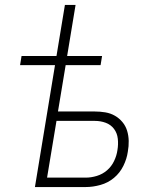

<svg xmlns="http://www.w3.org/2000/svg" viewBox="-20 -755 640 775"><path d="M121 0 202 -492H61L67 -529H208L242 -735H285L251 -529H392L386 -492H245L214 -305H362Q384 -305 405 -301.5Q426 -298 443.5 -288Q461 -278 474 -262.5Q487 -247 493 -227.5Q499 -208 499.5 -186.5Q500 -165 496 -143Q492 -114 478 -85.5Q464 -57 440 -37Q416 -17 385.5 -8.5Q355 0 326 0ZM170 -38H326Q348 -38 371 -45Q394 -52 412 -67.5Q430 -83 440.5 -105Q451 -127 454 -149Q458 -172 455.5 -195Q453 -218 440 -235Q427 -252 406.5 -259.5Q386 -267 363 -267H208Z"/></svg>

Font: Iosevka XLt Ex Obl
Style: Regular
Weight: 200
Width: 7
Italic angle: -9°
Monospace: yes
Designer: Belleve Invis
Foundry: Belleve Invis
Version: Version 32.5.0; ttfautohint (v1.8.4)